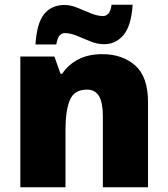

<svg xmlns="http://www.w3.org/2000/svg" viewBox="-20 -792 710 812"><path d="M412 -563Q498 -563 552 -515Q606 -467 606 -360V0H415V-302Q415 -357 399 -385Q383 -413 348 -413Q294 -413 275.5 -369Q257 -325 257 -242V0H66V-553H210L236 -480H243Q269 -519 311.5 -541Q354 -563 412 -563ZM130 -604Q136 -696 167.5 -733.5Q199 -771 253 -771Q278 -771 306.5 -759.5Q335 -748 363.5 -736Q392 -724 417 -724Q426 -724 436.5 -732.5Q447 -741 452 -772H541Q535 -682 502 -643.5Q469 -605 421 -605Q392 -605 362.5 -617Q333 -629 305.5 -640.5Q278 -652 253 -652Q244 -652 234 -644Q224 -636 218 -604Z"/></svg>

Font: Noto Sans Syriac Western Black
Style: Regular
Weight: 900
Designer: Patrick Giasson and the Monotype Design Team
Foundry: Monotype Imaging Inc.
Version: Version 3.000; ttfautohint (v1.8.4.7-5d5b)